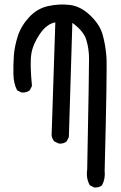

<svg xmlns="http://www.w3.org/2000/svg" viewBox="-20 -821 540 859"><path d="M401.4 17.6 381.8 7.8Q364.3 -23.4 370.1 -62.5Q378.9 -518.6 378.4 -561Q377.9 -603.5 366.2 -642.6Q354.5 -681.6 303.7 -718.8L288.1 -208L278.3 -188.5Q264.6 -176.8 243.2 -178.7L222.7 -188.5Q212.9 -200.2 210.9 -215.8L227.5 -720.7Q189.5 -714.8 158.2 -668.9Q127 -623 120.1 -579.6Q113.3 -536.1 123 -436.5L113.3 -417Q97.7 -405.3 76.2 -407.2L56.6 -417Q41 -446.3 40 -488.8Q39.1 -531.2 42 -572.3Q44.9 -613.3 59.6 -659.2Q74.2 -705.1 110.4 -744.1Q146.5 -783.2 195.8 -793.9Q245.1 -804.7 293 -798.8Q340.8 -793 383.8 -752Q426.8 -710.9 439.5 -665Q452.1 -619.1 456.1 -567.9Q460 -516.6 448.2 -56.6Q452.1 -21.5 436.5 7.8Q422.9 19.5 401.4 17.6Z"/></svg>

Font: JasonHandwriting1
Style: Regular
Weight: 400
Version: Version 1.48.20